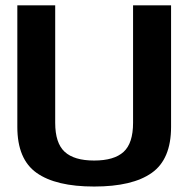

<svg xmlns="http://www.w3.org/2000/svg" viewBox="-20 -695 719 720"><path d="M333 4.5Q477 4.5 549.2 -46.8Q621.5 -98 621.5 -219V-675H479V-234.5Q479 -158 443.5 -125.5Q408 -93 333 -93Q258 -93 222.5 -125.8Q187 -158.5 187 -234.5V-675H45V-219Q45 -98 117.2 -46.8Q189.5 4.5 333 4.5Z"/></svg>

Font: Anybody UltraCondensed Thin SemiBold
Style: Regular
Weight: 600
Version: Version 1.111